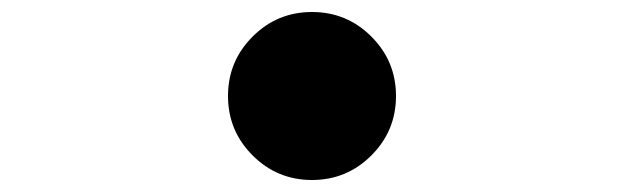

<svg xmlns="http://www.w3.org/2000/svg" viewBox="-20 -540 1040 320"><path d="M401 -479Q442 -520 500 -520Q558 -520 599 -479Q640 -438 640 -380Q640 -322 599 -281Q558 -240 500 -240Q442 -240 401 -281Q360 -322 360 -380Q360 -438 401 -479Z"/></svg>

Font: KaiGen Gothic KR Heavy
Style: Heavy
Weight: 900
Designer: Ryoko NISHIZUKA  (kana & ideographs); Paul D. Hunt (Latin, Greek & Cyrillic); Wenlong ZHANG  (bopomofo); Sandoll Communi
Foundry: Adobe Systems Incorporated
Version: Version 1.002 March 28, 2018